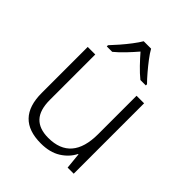

<svg xmlns="http://www.w3.org/2000/svg" viewBox="-215 -891 1026 1026"><g transform="rotate(45 298.0 -377.5)"><path d="M507 -532V0H461L452 -91H449Q427 -47 381.5 -18.5Q336 10 268 10Q81 10 81 -184V-532H138V-189Q138 -112 172.5 -75.5Q207 -39 275 -39Q450 -39 450 -242V-532ZM327 -765Q339 -743 360 -715.5Q381 -688 404 -661Q427 -634 446 -615V-606H405Q378 -628 350 -657Q322 -686 298 -714Q274 -686 246.5 -657Q219 -628 192 -606H151V-615Q170 -635 193 -661.5Q216 -688 237 -715.5Q258 -743 271 -765Z"/></g></svg>

Font: Noto Sans Light
Style: Regular
Weight: 300
Designer: Monotype Design Team
Foundry: Monotype Imaging Inc.
Version: Version 2.007